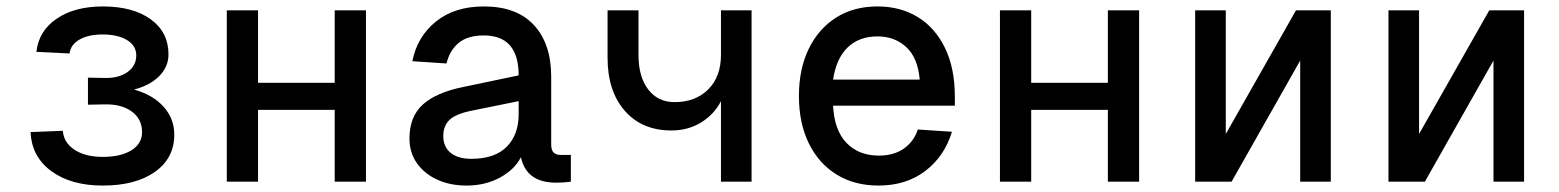

<svg xmlns="http://www.w3.org/2000/svg" viewBox="-20 -564 4840 596"><path d="M299 12Q200 12 139 -33Q78 -78 75 -154L175 -158Q178 -121 211.5 -99Q245 -77 299 -77Q355 -77 388 -97.5Q421 -118 421 -154Q421 -194 389.5 -217.5Q358 -241 305 -240L253 -239V-323L305 -322Q349 -321 376 -340.5Q403 -360 403 -392Q403 -422 374.5 -439.5Q346 -457 298 -457Q254 -457 226.5 -441Q199 -425 196 -398L93 -403Q100 -468 156 -506Q212 -544 299 -544Q393 -544 448 -504Q503 -464 503 -395Q503 -357 474.5 -328Q446 -299 396 -286Q454 -270 487.5 -233Q521 -196 521 -146Q521 -73 461 -30.5Q401 12 299 12Z M684 0V-532H781V-307H1019V-532H1116V0H1019V-223H781V0Z M1428 12Q1378 12 1338 -6Q1298 -24 1274.5 -57Q1251 -90 1251 -134Q1251 -202 1292.5 -239.5Q1334 -277 1418 -294L1590 -330Q1590 -454 1482 -454Q1432 -454 1404 -431Q1376 -408 1366 -367L1260 -374Q1275 -450 1333 -497Q1391 -544 1482 -544Q1584 -544 1637.5 -486Q1691 -428 1691 -326V-116Q1691 -98 1698.5 -90.5Q1706 -83 1722 -83H1752V0Q1746 1 1732.5 2Q1719 3 1706 3Q1614 3 1597 -76Q1577 -37 1531.5 -12.5Q1486 12 1428 12ZM1443 -71Q1516 -71 1553 -108.5Q1590 -146 1590 -209V-250L1442 -220Q1394 -210 1375 -191.5Q1356 -173 1356 -142Q1356 -108 1379 -89.5Q1402 -71 1443 -71Z M2218 0V-250Q2197 -209 2156.5 -184Q2116 -159 2064 -159Q1973 -159 1919.5 -220Q1866 -281 1866 -385V-532H1962V-393Q1962 -326 1992 -286.5Q2022 -247 2074 -247Q2139 -247 2178.5 -286.5Q2218 -326 2218 -394V-532H2313V0Z M2707 12Q2632 12 2576.5 -22.5Q2521 -57 2490.5 -119.5Q2460 -182 2460 -266Q2460 -350 2490.5 -412.5Q2521 -475 2575.5 -509.5Q2630 -544 2704 -544Q2775 -544 2829 -511Q2883 -478 2913.5 -415Q2944 -352 2944 -264V-236H2566Q2570 -159 2608 -120Q2646 -81 2708 -81Q2755 -81 2786 -103Q2817 -125 2829 -162L2935 -155Q2912 -79 2852.5 -33.5Q2793 12 2707 12ZM2566 -317H2835Q2829 -385 2793 -418Q2757 -451 2704 -451Q2647 -451 2611.5 -417Q2576 -383 2566 -317Z M3084 0V-532H3181V-307H3419V-532H3516V0H3419V-223H3181V0Z M3690 0V-532H3785V-148L4003 -532H4111V0H4016V-376L3803 0Z M4290 0V-532H4385V-148L4603 -532H4711V0H4616V-376L4403 0Z"/></svg>

Font: Geist Mono Medium
Style: Regular
Weight: 500
Monospace: yes
Designer: Basement.studio, Andrés Briganti, Mateo Zaragoza
Foundry: Basement.studio, Vercel, Andrés Briganti, Guido Ferreyra, Mateo Zaragoza
Version: Version 1.500; ttfautohint (v1.8.4.7-5d5b)